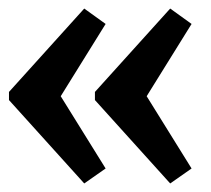

<svg xmlns="http://www.w3.org/2000/svg" viewBox="-20 -470 494 449"><path d="M177 -41 1 -236V-255L177 -450L227 -414L122 -245L227 -76ZM378 -41 202 -236V-255L378 -450L428 -414L323 -245L428 -76Z"/></svg>

Font: Piazzolla Thin ExtraBold
Style: Regular
Weight: 800
Version: Version 2.005